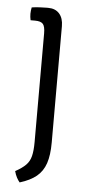

<svg xmlns="http://www.w3.org/2000/svg" viewBox="-52 -525 365 775"><g transform="rotate(5 130.5 -137.0)"><path d="M173 47.5Q173 98.5 161.8 131.8Q150.5 165 125.5 185.5Q100.5 206 58 219Q51.5 211.5 45.8 200.8Q40 190 36 175Q63.5 160 78.2 145.2Q93 130.5 98.5 108.5Q104 86.5 104 51V-389Q104 -417 95.2 -427Q86.5 -437 63 -437H45Q42 -450.5 42 -463Q42 -470 42.8 -475.8Q43.5 -481.5 45 -489Q61.5 -491.5 78 -492.2Q94.5 -493 104 -493H112Q140.5 -493 156.8 -474.8Q173 -456.5 173 -424Z"/></g></svg>

Font: Signika Negative Light
Style: Regular
Weight: 300
Designer: Anna Giedry
Foundry: Anna Giedry
Version: Version 2.001